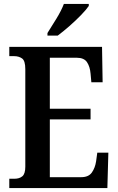

<svg xmlns="http://www.w3.org/2000/svg" viewBox="-20 -951 598 971"><path d="M27 0V-47H53Q78 -47 93 -59.5Q108 -72 108 -108V-601Q108 -644 91.5 -655.5Q75 -667 52 -667H27V-714H496L499 -535H442L438 -579Q435 -614 420 -636.5Q405 -659 368 -659H232V-401H438V-347H232V-55H391Q428 -55 444.5 -78.5Q461 -102 466 -135L472 -179H528L523 0ZM220 -784Q241 -817 265.5 -857Q290 -897 303 -931H429V-921Q418 -904 391 -876Q364 -848 331.5 -819.5Q299 -791 272 -771H220Z"/></svg>

Font: Noto Serif Myanmar Cond SemBd
Style: Regular
Weight: 600
Width: 3
Designer: Ben Mitchell and the Monotype Design Team
Foundry: Monotype Imaging Inc.
Version: Version 2.106; ttfautohint (v1.8.4.7-5d5b)